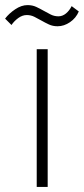

<svg xmlns="http://www.w3.org/2000/svg" viewBox="-75 -733 329 753"><path d="M-55 -660Q-40 -680 -15.5 -696.5Q9 -713 33 -713Q52 -713 67 -706Q82 -699 96 -691Q110 -683 124 -676Q138 -669 154 -669Q170 -669 183.5 -680Q197 -691 206 -709L234 -688Q223 -662 199.5 -646Q176 -630 151 -630Q132 -630 117 -637Q102 -644 88 -652Q74 -660 60 -667Q46 -674 30 -674Q13 -674 -3 -662.5Q-19 -651 -30 -635ZM69 -540H112V0H69Z"/></svg>

Font: Encode Sans Compressed
Style: ExtraLight
Weight: 200
Designer: Pablo Impallari, Andres Torresi
Foundry: Pablo Impallari, Andres Torresi
Version: Version 1.000; ttfautohint (v1.00) -l 8 -r 50 -G 200 -x 14 -